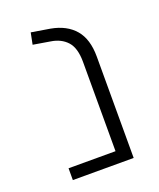

<svg xmlns="http://www.w3.org/2000/svg" viewBox="-111 -632 584 703"><g transform="rotate(-20 181.5 -280.5)"><path d="M52 0V-46H235V-394Q235 -448 212 -473.5Q189 -499 149 -505L83 -516L92 -561L165 -549Q225 -538 257 -500.5Q289 -463 289 -395V0Z"/></g></svg>

Font: Assistant Light
Style: Regular
Weight: 300
Designer: Hebrew By Ben Nathan, Latin by Paul Hunt
Version: Version 3.000